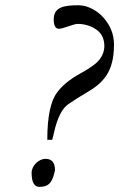

<svg xmlns="http://www.w3.org/2000/svg" viewBox="-20 -714 464 747"><path d="M282 -621C308.7 -621 332.7 -613.8 354 -599.5C375.3 -585.2 386 -563.3 386 -534C386 -516.7 380.2 -500 368.5 -484C356.8 -468 331.2 -449.2 291.5 -427.5C251.8 -405.8 222 -381.3 202 -354C176.7 -320.7 164 -259.3 164 -170H183C185.7 -178.7 188.3 -189.3 191 -202C203.7 -256.7 221.8 -292.2 245.5 -308.5C269.2 -324.8 292 -339.3 314 -352C381.6 -390.9 423.5 -433.1 423.5 -540.9C423.5 -579.3 410 -614 383 -645C363.1 -668 325.3 -693.5 286.3 -693.5C230.3 -693.5 189 -687.7 189 -638C189 -614 196 -602 210 -602C224.8 -602 266.4 -621 282 -621ZM194 -52C194 -81.3 181.7 -96 157 -96C129.9 -96 103 -68.8 103 -42C103 -5.3 113.2 13 133.5 13C175.1 13 185 -10.8 194 -52Z"/></svg>

Font: fbb
Style: Italic
Weight: 400
Italic angle: -12°
Designer: David J. Perry, Michael Sharpe
Version: Version 0.991